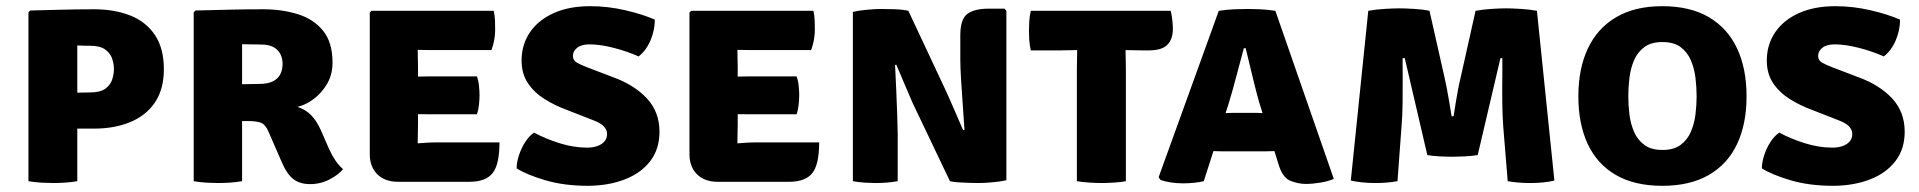

<svg xmlns="http://www.w3.org/2000/svg" viewBox="-20 -586 6206 621"><path d="M510 -362Q510 -297 480.8 -254.2Q451.5 -211.5 400.5 -190.8Q349.5 -170 284.5 -170Q276 -170 256.8 -170Q237.5 -170 216.5 -170Q195.5 -170 180.8 -170Q166 -170 166 -170V-284Q177.5 -285 199.5 -285.5Q221.5 -286 242 -286.5Q262.5 -287 271 -287Q304 -287 320.8 -299.2Q337.5 -311.5 343 -329.2Q348.5 -347 348.5 -363Q348.5 -378 343 -395.5Q337.5 -413 320.8 -425.5Q304 -438 271 -438Q258.5 -438 253 -438.2Q247.5 -438.5 230 -439V0Q210 3.5 189 4.8Q168 6 153 6Q139 6 115 4.8Q91 3.5 72 0V-546L77.5 -552Q118 -553 175 -554.5Q232 -556 284.5 -556Q350 -556 401 -536Q452 -516 481 -473Q510 -430 510 -362Z M1055.5 -383.5Q1055.5 -345 1038 -315Q1020.5 -285 994.2 -265.5Q968 -246 942 -240.5Q969 -231.5 986.8 -213Q1004.5 -194.5 1017.5 -165.5L1043.5 -106Q1052.5 -85.5 1064 -68.2Q1075.5 -51 1089.5 -39Q1075 -21 1046 -5.8Q1017 9.5 983 9.5Q949.5 9.5 928.8 -6.8Q908 -23 892.5 -59L848.5 -160Q838 -184.5 822.5 -189.5Q807 -194.5 782.5 -194.5H693.5V-312.5Q711 -312.5 736.5 -313Q762 -313.5 784.8 -314Q807.5 -314.5 817 -314.5Q847 -314.5 863.8 -323.5Q880.5 -332.5 887.2 -347.2Q894 -362 894 -379.5Q894 -396.5 887 -410.8Q880 -425 864.8 -433.5Q849.5 -442 824.5 -442Q806.5 -442 793.5 -442.5Q780.5 -443 763 -443V0Q743 3.5 721.8 4.8Q700.5 6 685.5 6Q671.5 6 648.5 4.8Q625.5 3.5 606.5 0V-546L612 -552Q672.5 -553.5 725.8 -554.8Q779 -556 832 -556Q892 -556 943 -540.2Q994 -524.5 1024.8 -486.8Q1055.5 -449 1055.5 -383.5Z M1176 -545.5 1181.5 -551H1331V-425Q1331 -409 1331.5 -398Q1332 -387 1332 -371.5V-184Q1332 -165.5 1331.5 -153.5Q1331 -141.5 1331 -123.5V2H1267.5Q1225 2 1200.5 -22.2Q1176 -46.5 1176 -87.5ZM1522.5 -339Q1527.5 -325.5 1529.2 -308.2Q1531 -291 1531 -279Q1531 -265 1529.2 -247.8Q1527.5 -230.5 1522.5 -216.5H1394.5Q1383 -216.5 1360.5 -216.5Q1338 -216.5 1314.8 -216.8Q1291.5 -217 1277 -217.5V-337Q1291.5 -337.5 1314.8 -338Q1338 -338.5 1360.5 -338.8Q1383 -339 1394.5 -339ZM1577 -551Q1580.5 -534 1581 -518.5Q1581.5 -503 1581.5 -489Q1581.5 -475.5 1578.8 -458.5Q1576 -441.5 1569.5 -424H1394.5Q1383 -424 1360.5 -424.2Q1338 -424.5 1314.8 -425Q1291.5 -425.5 1277 -426V-551ZM1595.5 -125.5Q1595.5 -54 1573.2 -26Q1551 2 1498 2H1279V-119.5Q1308 -120.5 1326.2 -122Q1344.5 -123.5 1360.8 -124.5Q1377 -125.5 1400 -125.5Z M1651 -41.5Q1651 -60.5 1658.5 -83.8Q1666 -107 1679 -127Q1692 -147 1707.5 -157Q1744.5 -137 1790 -122.8Q1835.5 -108.5 1879 -108.5Q1898 -108.5 1912.5 -113.8Q1927 -119 1935.2 -128.8Q1943.5 -138.5 1943.5 -152.5Q1943.5 -166 1933 -177.2Q1922.5 -188.5 1896.5 -198L1813.5 -230.5Q1775 -244.5 1741.5 -265.5Q1708 -286.5 1687.5 -317Q1667 -347.5 1667 -390Q1667 -442 1694.2 -481.8Q1721.5 -521.5 1771.2 -543.8Q1821 -566 1888.5 -566Q1946 -566 2002.8 -552.8Q2059.5 -539.5 2098 -522.5Q2098 -488.5 2084 -455.5Q2070 -422.5 2045.5 -403.5Q2008.5 -420 1965 -431.2Q1921.5 -442.5 1886.5 -442.5Q1860.5 -442.5 1846.8 -431.5Q1833 -420.5 1833 -405Q1833 -390.5 1846.5 -383Q1860 -375.5 1880 -368L1962.5 -336.5Q2031.5 -311.5 2072.2 -267.8Q2113 -224 2113 -160Q2113 -103.5 2082.8 -64.5Q2052.5 -25.5 2000.2 -5.5Q1948 14.5 1882.5 15Q1804.5 15 1743.8 -3Q1683 -21 1651 -41.5Z M2210 -545.5 2215.5 -551H2365V-425Q2365 -409 2365.5 -398Q2366 -387 2366 -371.5V-184Q2366 -165.5 2365.5 -153.5Q2365 -141.5 2365 -123.5V2H2301.5Q2259 2 2234.5 -22.2Q2210 -46.5 2210 -87.5ZM2556.5 -339Q2561.5 -325.5 2563.2 -308.2Q2565 -291 2565 -279Q2565 -265 2563.2 -247.8Q2561.5 -230.5 2556.5 -216.5H2428.5Q2417 -216.5 2394.5 -216.5Q2372 -216.5 2348.8 -216.8Q2325.5 -217 2311 -217.5V-337Q2325.5 -337.5 2348.8 -338Q2372 -338.5 2394.5 -338.8Q2417 -339 2428.5 -339ZM2611 -551Q2614.5 -534 2615 -518.5Q2615.5 -503 2615.5 -489Q2615.5 -475.5 2612.8 -458.5Q2610 -441.5 2603.5 -424H2428.5Q2417 -424 2394.5 -424.2Q2372 -424.5 2348.8 -425Q2325.5 -425.5 2311 -426V-551ZM2629.5 -125.5Q2629.5 -54 2607.2 -26Q2585 2 2532 2H2313V-119.5Q2342 -120.5 2360.2 -122Q2378.5 -123.5 2394.8 -124.5Q2411 -125.5 2434 -125.5Z M2738.5 -547.5Q2757 -552 2784.5 -554.5Q2812 -557 2827 -557Q2842.5 -557 2871 -556.2Q2899.5 -555.5 2918 -551L2882 -378.5L2875 -375.5Q2877 -336 2879 -290.2Q2881 -244.5 2882.2 -206.8Q2883.5 -169 2883.5 -152V0Q2864 3.5 2846 4.8Q2828 6 2812.5 6Q2798.5 6 2777.8 4.8Q2757 3.5 2738.5 0ZM2932.5 -251.5Q2929 -259.5 2921.5 -276.8Q2914 -294 2905.5 -314.2Q2897 -334.5 2889.5 -352.2Q2882 -370 2878 -378.5L2835.5 -425L2918 -551L3035.5 -300.5Q3039 -293.5 3047.2 -275Q3055.5 -256.5 3065 -234.5Q3074.5 -212.5 3083 -193Q3091.5 -173.5 3095.5 -164L3145.5 -112L3052.5 0ZM3235 -551V-3Q3215.5 1.5 3188 3.8Q3160.5 6 3146 6Q3136 6 3118.5 5.5Q3101 5 3082.8 4Q3064.5 3 3052.5 0L3092.5 -164L3099.5 -166Q3097.5 -199 3094.2 -243Q3091 -287 3088.5 -328Q3086 -369 3086 -393.5V-471.5Q3086 -524.5 3109 -541.2Q3132 -558 3177.5 -558H3229Z M3314 -423Q3310 -441 3309 -456.8Q3308 -472.5 3308 -485.5Q3308 -498.5 3309 -516.2Q3310 -534 3314 -551H3766.5Q3770 -537.5 3771.8 -520.5Q3773.5 -503.5 3773.5 -493Q3773.5 -459 3755.5 -441Q3737.5 -423 3695.5 -423H3675Q3664.5 -423 3647.2 -423.5Q3630 -424 3620.5 -424H3464Q3453.5 -424 3435.2 -423.5Q3417 -423 3406.5 -423ZM3463 -363.5Q3463 -379.5 3463.5 -393.2Q3464 -407 3464 -424V-486H3620.5V-424Q3620.5 -407 3621 -393.2Q3621.5 -379.5 3621.5 -363.5V0Q3607.5 3 3583 4.5Q3558.5 6 3542 6Q3526.5 6 3503 4.5Q3479.5 3 3463 0Z M3922 -551Q3948 -555 3972.2 -556Q3996.5 -557 4016.5 -557Q4035 -557 4056.5 -556Q4078 -555 4105 -551L4294 -7.5Q4276.5 0.5 4249.5 4.8Q4222.5 9 4206 9Q4178.5 9 4153 -1.5Q4127.5 -12 4114.5 -57L4053 -254Q4045.5 -280 4037.8 -311Q4030 -342 4022.8 -372.8Q4015.5 -403.5 4009 -430H4003Q3992.5 -392 3979.8 -343Q3967 -294 3955 -254.5L3873.5 0Q3859 3.5 3842 5.2Q3825 7 3806.5 7Q3786.5 7 3766.2 4Q3746 1 3733 -4.5L3727.5 -13ZM3935 -96.5Q3928 -96.5 3921.5 -96.8Q3915 -97 3908.2 -97.2Q3901.5 -97.5 3894.5 -97.5H3824L3873 -220H3934Q3940.5 -220 3947.2 -220.2Q3954 -220.5 3960.8 -220.8Q3967.5 -221 3974.5 -221H4037Q4044 -221 4050 -220.8Q4056 -220.5 4062 -220.2Q4068 -220 4075 -220H4140.5L4184 -97.5H4111Q4103.5 -97.5 4097 -97.2Q4090.5 -97 4084 -96.8Q4077.5 -96.5 4070.5 -96.5Z M4405.5 -551Q4429.5 -555.5 4458 -557.2Q4486.5 -559 4506 -559Q4524.5 -559 4554 -557.2Q4583.5 -555.5 4603.5 -551L4652.5 -334Q4655.5 -321 4659.2 -301.8Q4663 -282.5 4667 -259Q4671 -235.5 4675 -210H4681.5Q4685.5 -235.5 4689.2 -258.8Q4693 -282 4696.8 -301.2Q4700.5 -320.5 4704 -334L4752.5 -551Q4776 -555.5 4804 -557.2Q4832 -559 4850.5 -559Q4870 -559 4899 -557.2Q4928 -555.5 4951 -551L5007.5 -2Q4975 6 4929 6Q4911.5 6 4891.8 4.5Q4872 3 4856.5 0L4842 -177Q4839.5 -211 4839 -251.5Q4838.5 -292 4839 -330.8Q4839.5 -369.5 4839 -398H4833L4759.5 -84.5Q4742.5 -81.5 4718 -80.2Q4693.5 -79 4677.5 -79Q4661 -79 4636.8 -80.2Q4612.5 -81.5 4596.5 -84.5L4523.5 -398H4516.5Q4516.5 -369 4516.8 -330.5Q4517 -292 4516.5 -251.5Q4516 -211 4513 -176L4500 0Q4484 3 4465.2 4.5Q4446.5 6 4429 6Q4406.5 6 4385.5 3.8Q4364.5 1.5 4349 -2Z M5246.5 -274.5Q5246.5 -246 5250.2 -215.8Q5254 -185.5 5265.2 -159.5Q5276.5 -133.5 5298.5 -117.2Q5320.5 -101 5357 -101Q5393.5 -101 5415.5 -117.2Q5437.5 -133.5 5448.8 -159.5Q5460 -185.5 5463.8 -215.8Q5467.5 -246 5467.5 -274.5Q5467.5 -303.5 5463.8 -334.2Q5460 -365 5448.8 -391.2Q5437.5 -417.5 5415.5 -433.8Q5393.5 -450 5357 -450Q5320.5 -450 5298.5 -433.8Q5276.5 -417.5 5265.2 -391.2Q5254 -365 5250.2 -334.2Q5246.5 -303.5 5246.5 -274.5ZM5085 -274.5Q5085 -364 5115.8 -429.2Q5146.5 -494.5 5207 -530.2Q5267.5 -566 5356.5 -566Q5446.5 -566 5507 -530.5Q5567.5 -495 5598.2 -429.8Q5629 -364.5 5629 -274.5Q5629 -184.5 5598.2 -119.8Q5567.5 -55 5506.8 -20Q5446 15 5356.5 15Q5266.5 15 5206 -20.2Q5145.5 -55.5 5115.2 -120.5Q5085 -185.5 5085 -274.5Z M5678.5 -41.5Q5678.5 -60.5 5686 -83.8Q5693.5 -107 5706.5 -127Q5719.5 -147 5735 -157Q5772 -137 5817.5 -122.8Q5863 -108.5 5906.5 -108.5Q5925.5 -108.5 5940 -113.8Q5954.5 -119 5962.8 -128.8Q5971 -138.5 5971 -152.5Q5971 -166 5960.5 -177.2Q5950 -188.5 5924 -198L5841 -230.5Q5802.5 -244.5 5769 -265.5Q5735.5 -286.5 5715 -317Q5694.5 -347.5 5694.5 -390Q5694.5 -442 5721.8 -481.8Q5749 -521.5 5798.8 -543.8Q5848.5 -566 5916 -566Q5973.5 -566 6030.2 -552.8Q6087 -539.5 6125.5 -522.5Q6125.5 -488.5 6111.5 -455.5Q6097.5 -422.5 6073 -403.5Q6036 -420 5992.5 -431.2Q5949 -442.5 5914 -442.5Q5888 -442.5 5874.2 -431.5Q5860.5 -420.5 5860.5 -405Q5860.5 -390.5 5874 -383Q5887.5 -375.5 5907.5 -368L5990 -336.5Q6059 -311.5 6099.8 -267.8Q6140.5 -224 6140.5 -160Q6140.5 -103.5 6110.2 -64.5Q6080 -25.5 6027.8 -5.5Q5975.5 14.5 5910 15Q5832 15 5771.2 -3Q5710.5 -21 5678.5 -41.5Z"/></svg>

Font: Signika SC
Style: Regular
Weight: 300
Designer: Anna Giedryś
Foundry: Anna Giedryś
Version: Version 2.000